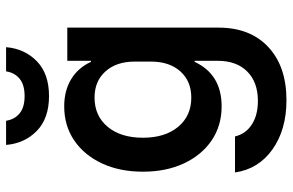

<svg xmlns="http://www.w3.org/2000/svg" viewBox="-183 -555 948 622"><g transform="rotate(-90 291.0 -244.0)"><path d="M277.5 210Q181.7 210 117.9 164.6Q54.2 119.2 43.3 43.3H160Q168.3 78.3 198.8 97.9Q229.2 117.5 275 117.5Q335.8 117.5 370.4 82.9Q405 48.3 405 -12.5V-87.5H401.7Q360.8 0 257.5 0Q195 0 147.5 -32.1Q100 -64.2 72.9 -121.7Q45.8 -179.2 45.8 -255Q45.8 -330.8 72.9 -388.3Q100 -445.8 147.5 -477.9Q195 -510 257.5 -510Q308.3 -510 345.4 -487.5Q382.5 -465 401.7 -423.3H405V-500H512.5V-10Q512.5 92.5 449.6 151.2Q386.7 210 277.5 210ZM285.8 -98.3Q339.2 -98.3 370.8 -133.8Q402.5 -169.2 402.5 -229.2V-281.7Q402.5 -340.8 370.8 -376.2Q339.2 -411.7 285.8 -411.7Q226.7 -411.7 191.2 -369.2Q155.8 -326.7 155.8 -255Q155.8 -183.3 191.2 -140.8Q226.7 -98.3 285.8 -98.3ZM290.8 -559.2Q218.3 -559.2 177.9 -598.8Q137.5 -638.3 132.5 -698.3H210.8Q215 -670.8 234.6 -654.6Q254.2 -638.3 290.8 -638.3Q327.5 -638.3 347.1 -654.6Q366.7 -670.8 370.8 -698.3H449.2Q444.2 -638.3 403.8 -598.8Q363.3 -559.2 290.8 -559.2Z"/></g></svg>

Font: Funnel Sans Medium
Style: Regular
Weight: 500
Version: Version 1.000; Beta; Release 5; Build 24; ttfautohint (v1.8.